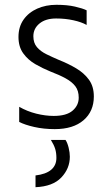

<svg xmlns="http://www.w3.org/2000/svg" viewBox="-20 -532 446 800"><path d="M341 -489V-428Q320 -440 286 -447.5Q252 -455 214 -455Q170 -455 144.5 -434Q119 -413 119 -381Q119 -353 134 -335.5Q149 -318 173.5 -306Q198 -294 226 -282Q264 -267 297 -247.5Q330 -228 350.5 -200Q371 -172 371 -130Q371 -68 328 -31Q285 6 208 6Q162 6 122.5 -3Q83 -12 60 -24V-87Q93 -68 131 -58.5Q169 -49 204 -49Q257 -49 282.5 -71Q308 -93 308 -125Q308 -154 294 -172.5Q280 -191 253.5 -205.5Q227 -220 190 -234Q158 -247 127.5 -264.5Q97 -282 77 -309.5Q57 -337 57 -378Q57 -420 78 -450Q99 -480 135 -496Q171 -512 215 -512Q260 -512 292.5 -504.5Q325 -497 341 -489ZM271 121Q271 170 235.5 207.5Q200 245 128 248V199Q171 194 193 175.5Q215 157 215 126Q215 105 210 88.5Q205 72 192 51H253Q261 63 266 83.5Q271 104 271 121Z"/></svg>

Font: Hind Variable Light
Style: Regular
Weight: 300
Designer: Manushi Parikh, Satya Rajpurohit
Foundry: Indian Type Foundry
Version: Version 3.000